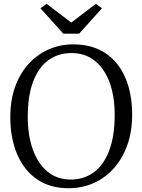

<svg xmlns="http://www.w3.org/2000/svg" viewBox="-20 -986 754 1017"><path d="M350.5 11Q247.5 12.5 177 -35.8Q106.5 -84 70.5 -169.8Q34.5 -255.5 34.5 -366Q34.5 -454.5 60 -525.8Q85.5 -597 131.2 -647.2Q177 -697.5 237.5 -724.2Q298 -751 367.5 -751Q468.5 -751 538 -704.8Q607.5 -658.5 643.8 -574.5Q680 -490.5 680 -378Q680 -290.5 654.8 -219Q629.5 -147.5 584.5 -96.5Q539.5 -45.5 479.8 -18Q420 9.5 350.5 11ZM355.5 -35Q424.5 -35 476.8 -73.2Q529 -111.5 558.2 -188Q587.5 -264.5 587.5 -378Q587.5 -474.5 561 -548Q534.5 -621.5 483.2 -663.2Q432 -705 358.5 -705Q289 -705 237 -667.8Q185 -630.5 156 -555.2Q127 -480 127 -366Q127 -269.5 153.5 -195Q180 -120.5 230.8 -77.8Q281.5 -35 355.5 -35ZM315.5 -807.5 194.5 -942 226.5 -966 357.5 -866.5 488 -966 520 -942 399 -807.5Z"/></svg>

Font: Merriweather 24pt Light
Style: Regular
Weight: 300
Designer: Eben Sorkin
Foundry: Eben Sorkin
Version: Version 2.100